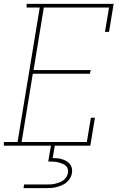

<svg xmlns="http://www.w3.org/2000/svg" viewBox="-30 -755 650 995"><path d="M-10 0V-19H61L176 -716H108V-735H559L535 -590H514L535 -716H197L144 -392H440L436 -373H140L82 -19H420L441 -145H462L438 0ZM92 220 95 201H210Q221 201 232.5 200.5Q244 200 254.5 197.5Q265 195 276.5 191Q288 187 297.5 180Q307 173 313.5 163Q320 153 322 142Q324 131 321 120.5Q318 110 310.5 103.5Q303 97 293 93Q283 89 273 86.5Q263 84 252 83Q241 82 230 82H220L234 0H254L243 64Q256 64 269 65.5Q282 67 293 70.5Q304 74 314.5 80Q325 86 332.5 95.5Q340 105 342.5 117Q345 129 343 142Q341 155 333.5 168Q326 181 314.5 190.5Q303 200 289.5 205.5Q276 211 262.5 214.5Q249 218 235 219Q221 220 207 220Z"/></svg>

Font: Iosevka Etoile Thin
Style: Italic
Weight: 100
Italic angle: -9°
Designer: Belleve Invis
Foundry: Belleve Invis
Version: Version 22.1.2; ttfautohint (v1.8.4)